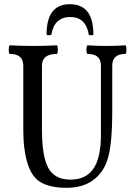

<svg xmlns="http://www.w3.org/2000/svg" viewBox="-20 -882 628 915"><path d="M297 13Q221 13 175.5 -12.5Q130 -38 110 -108Q101 -137 96 -176Q91 -215 91 -264V-569Q91 -625 27 -625Q23 -625 22 -635.5Q21 -646 22.5 -656Q24 -666 27 -666Q84 -663 139 -663Q194 -663 251 -666Q254 -666 255 -656Q256 -646 255 -635.5Q254 -625 251 -625Q180 -625 180 -569V-264Q180 -136 210.5 -81Q241 -26 316 -26Q390 -26 425.5 -78.5Q461 -131 461 -239V-569Q461 -625 398 -625Q394 -625 392.5 -635.5Q391 -646 392.5 -656Q394 -666 398 -666Q442 -663 487 -663Q532 -663 577 -666Q581 -666 582 -656Q583 -646 582 -635.5Q581 -625 577 -625Q515 -625 515 -569V-356Q515 -271 509 -210.5Q503 -150 489 -112Q468 -54 419.5 -20.5Q371 13 297 13ZM202 -718Q202 -862 313 -862Q425 -862 425 -718Q425 -714 414 -714Q403 -714 403 -718Q389 -801 314 -801Q278 -801 255 -780.5Q232 -760 225 -718Q224 -714 213 -714Q202 -714 202 -718Z"/></svg>

Font: Junicode Two Beta Condensed Medium
Style: Regular
Weight: 500
Width: 3
Designer: Peter S. Baker
Foundry: Briery Creek Software
Version: Version 1.053; ttfautohint (v1.8.4)